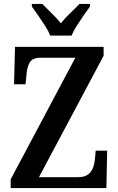

<svg xmlns="http://www.w3.org/2000/svg" viewBox="-20 -951 599 971"><path d="M34 0V-44L361 -659H185Q144 -659 130 -634.5Q116 -610 114 -573L109 -525H51L56 -714H504V-669L177 -55H373Q407 -55 424.5 -68Q442 -81 450 -101.5Q458 -122 460 -146L464 -189H522L518 0ZM234 -771Q225 -794 208 -820.5Q191 -847 173 -873Q155 -899 141 -918V-931H194Q214 -910 241 -884Q268 -858 288 -833Q307 -858 334.5 -884Q362 -910 382 -931H435V-918Q421 -899 403 -873Q385 -847 368 -820.5Q351 -794 342 -771Z"/></svg>

Font: Noto Serif Myanmar Cond SemBd
Style: Regular
Weight: 600
Width: 3
Designer: Ben Mitchell and the Monotype Design Team
Foundry: Monotype Imaging Inc.
Version: Version 2.106; ttfautohint (v1.8.4.7-5d5b)